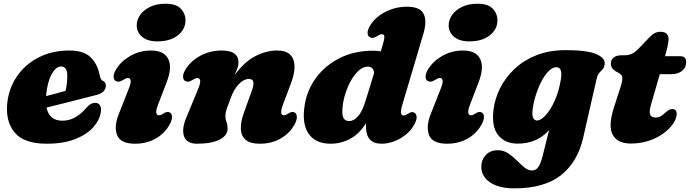

<svg xmlns="http://www.w3.org/2000/svg" viewBox="-20 -756 3701 1030"><path d="M521 -156Q515 -112.5 480.5 -73.5Q446 -34.5 383.2 -9.8Q320.5 15 230.5 15Q109.5 15 59.8 -43.8Q10 -102.5 18.5 -198.5Q26 -280 69.8 -344.8Q113.5 -409.5 185.8 -447.2Q258 -485 351.5 -485Q429.5 -485 466 -449Q502.5 -413 514 -356Q516 -344.5 520 -335.2Q524 -326 530.5 -323Q548 -315.5 548 -296.5Q548 -281 536.5 -267.2Q525 -253.5 495 -246Q464 -238 418.5 -226.5Q373 -215 323 -202.2Q273 -189.5 229.5 -179Q244.5 -108.5 314 -108.5Q351 -108.5 381.2 -125.2Q411.5 -142 435.5 -169Q452.5 -189 464.5 -196.5Q476.5 -204 491.5 -204Q508 -204 516.2 -191Q524.5 -178 521 -156ZM227.5 -245Q227 -242.5 227 -240.5Q254.5 -247.5 282.2 -255Q310 -262.5 331.5 -268.5Q340.5 -302.5 341 -350Q341 -399.5 307 -399.5Q280.5 -399.5 257.2 -358Q234 -316.5 227.5 -245Z M825 -534Q770.5 -534 742 -558.8Q713.5 -583.5 713.5 -619.5Q713.5 -649.5 732 -676Q750.5 -702.5 785.2 -719.2Q820 -736 868.5 -736Q924 -736 949.5 -709.8Q975 -683.5 975 -646.5Q975 -599 934 -566.5Q893 -534 825 -534ZM828 -195Q816 -164 818.5 -150.8Q821 -137.5 833 -137.5Q843 -137.5 858 -147.5Q878 -161.5 892.5 -151.5Q902.5 -144.5 902.8 -128.8Q903 -113 891 -90Q866 -42.5 817.2 -13.8Q768.5 15 704.5 15Q626.5 15 608.2 -31.2Q590 -77.5 618.5 -147.5L669 -275.5Q683.5 -311 681 -324.2Q678.5 -337.5 666 -337.5Q656.5 -337.5 639 -326.5Q626.5 -318.5 617.5 -317.8Q608.5 -317 601 -321.5Q590 -328 589.5 -344.2Q589 -360.5 602 -382.5Q627.5 -426 678 -455.5Q728.5 -485 790.5 -485Q860.5 -485 882.8 -439.2Q905 -393.5 873 -312Z M973.5 -321.5Q962.5 -328 962 -344.2Q961.5 -360.5 974.5 -382.5Q1002 -428.5 1054.5 -456.8Q1107 -485 1170 -485Q1259.5 -485 1259.5 -420Q1259.5 -405.5 1253.2 -388.5Q1247 -371.5 1238.5 -353Q1292 -426 1351 -455.5Q1410 -485 1466 -485Q1515 -485 1537.5 -461.8Q1560 -438.5 1560 -399Q1560 -359.5 1541.5 -310.5L1498 -195Q1486.5 -164.5 1488.5 -151Q1490.5 -137.5 1503 -137.5Q1512.5 -137.5 1528 -147.5Q1547.5 -161.5 1562.5 -151.5Q1572 -144.5 1572.5 -128.8Q1573 -113 1561 -90Q1536 -42.5 1487 -13.8Q1438 15 1374 15Q1322 15 1297.8 -6Q1273.5 -27 1272 -63.8Q1270.5 -100.5 1287 -147L1330.5 -268.5Q1342 -298.5 1339.2 -315.5Q1336.5 -332.5 1315 -332.5Q1288 -332.5 1261.5 -305Q1235 -277.5 1217.5 -230Q1203.5 -194 1196.2 -172Q1189 -150 1189 -134.5Q1189 -117 1195 -101.5Q1201 -86 1201 -66Q1201 -29 1157.8 -7Q1114.5 15 1037 15Q981 15 967.2 -25Q953.5 -65 980.5 -127.5L1041.5 -275.5Q1056.5 -310.5 1053.8 -324Q1051 -337.5 1038.5 -337.5Q1029 -337.5 1011.5 -326.5Q999 -318.5 990 -317.8Q981 -317 973.5 -321.5Z M2252 -577.5 2138.5 -194.5Q2128.5 -160 2131.5 -148.2Q2134.5 -136.5 2145 -136.5Q2155 -136.5 2170 -146.5Q2190 -160.5 2204.5 -150.5Q2214.5 -143.5 2215 -127.8Q2215.5 -112 2203 -89Q2186.5 -57.5 2157.8 -34.2Q2129 -11 2094.8 2Q2060.5 15 2027.5 15Q1943.5 15 1943.5 -75.5Q1943.5 -85 1944 -95.5Q1908 -38 1858.8 -11.5Q1809.5 15 1753.5 15Q1671.5 15 1634.5 -40.5Q1597.5 -96 1615.5 -198Q1629 -277 1677.8 -341.8Q1726.5 -406.5 1804.2 -445.2Q1882 -484 1982.5 -484Q2003.5 -484 2022.5 -480.5L2033 -514.5Q2042.5 -546.5 2041.8 -559.5Q2041 -572.5 2028.5 -572.5Q2019 -572.5 2001.5 -561.5Q1989 -553.5 1980 -552.8Q1971 -552 1963.5 -556.5Q1952.5 -563 1952 -579.2Q1951.5 -595.5 1964.5 -617.5Q1992 -663.5 2046.5 -691.8Q2101 -720 2163.5 -720Q2233 -720 2252.2 -682.2Q2271.5 -644.5 2252 -577.5ZM1816.5 -158Q1816.5 -129 1826.2 -117.8Q1836 -106.5 1852.5 -106.5Q1877.5 -106.5 1900.5 -132Q1923.5 -157.5 1941.5 -216.5L1987 -364.5Q1983.5 -398.5 1953 -398.5Q1926.5 -398.5 1902 -375.2Q1877.5 -352 1858.2 -315.2Q1839 -278.5 1827.8 -236.8Q1816.5 -195 1816.5 -158Z M2498.5 -534Q2444 -534 2415.5 -558.8Q2387 -583.5 2387 -619.5Q2387 -649.5 2405.5 -676Q2424 -702.5 2458.8 -719.2Q2493.5 -736 2542 -736Q2597.5 -736 2623 -709.8Q2648.5 -683.5 2648.5 -646.5Q2648.5 -599 2607.5 -566.5Q2566.5 -534 2498.5 -534ZM2501.5 -195Q2489.5 -164 2492 -150.8Q2494.5 -137.5 2506.5 -137.5Q2516.5 -137.5 2531.5 -147.5Q2551.5 -161.5 2566 -151.5Q2576 -144.5 2576.2 -128.8Q2576.5 -113 2564.5 -90Q2539.5 -42.5 2490.8 -13.8Q2442 15 2378 15Q2300 15 2281.8 -31.2Q2263.5 -77.5 2292 -147.5L2342.5 -275.5Q2357 -311 2354.5 -324.2Q2352 -337.5 2339.5 -337.5Q2330 -337.5 2312.5 -326.5Q2300 -318.5 2291 -317.8Q2282 -317 2274.5 -321.5Q2263.5 -328 2263 -344.2Q2262.5 -360.5 2275.5 -382.5Q2301 -426 2351.5 -455.5Q2402 -485 2464 -485Q2534 -485 2556.2 -439.2Q2578.5 -393.5 2546.5 -312Z M3108.5 -17Q3078.5 114 2989 184.2Q2899.5 254.5 2738.5 254.5Q2656.5 254.5 2609.2 222.5Q2562 190.5 2562 138Q2562 102 2585.8 76Q2609.5 50 2650.5 50Q2681.5 50 2706.2 66.5Q2731 83 2752.2 104.5Q2773.5 126 2793.2 142.2Q2813 158.5 2834 158.5Q2853.5 158.5 2866.5 142Q2879.5 125.5 2890.5 82.5L2926 -58.5Q2861 14.5 2757 14.5Q2689 14.5 2652.5 -31Q2616 -76.5 2627.5 -169Q2635 -227 2663.2 -283.5Q2691.5 -340 2740 -386Q2788.5 -432 2857.2 -459.5Q2926 -487 3014.5 -487Q3132 -487 3180.8 -465Q3229.5 -443 3223.5 -409.5Q3220.5 -392.5 3212 -383.5Q3203.5 -374.5 3194.5 -364.5Q3185.5 -354.5 3180.5 -333ZM2838.5 -177Q2832.5 -139 2840 -124.2Q2847.5 -109.5 2860 -109.5Q2882 -109.5 2908.2 -138.8Q2934.5 -168 2956.8 -218.2Q2979 -268.5 2989 -331.5Q2999 -395.5 2965 -395.5Q2944.5 -395.5 2924.5 -375.8Q2904.5 -356 2887 -323.8Q2869.5 -291.5 2856.8 -253Q2844 -214.5 2838.5 -177Z M3301.5 -363.5 3284 -373Q3257 -388 3257 -415.5Q3257 -436 3272.5 -447.8Q3288 -459.5 3314.5 -459.5H3329.5Q3353 -459.5 3370.5 -467.8Q3388 -476 3407.5 -497L3466.5 -558.5Q3478 -570.5 3491.5 -578Q3505 -585.5 3524.5 -585.5Q3545.5 -585.5 3556 -575Q3566.5 -564.5 3566.5 -548Q3566.5 -536 3563.2 -517.5Q3560 -499 3553.5 -476L3547.5 -454.5H3630Q3661 -454.5 3661 -423Q3661 -393 3638.8 -375.5Q3616.5 -358 3579.5 -358H3519.5L3473.5 -198.5Q3461 -156.5 3467.8 -141Q3474.5 -125.5 3497 -125.5Q3511.5 -125.5 3523.2 -131.8Q3535 -138 3550.5 -153Q3571 -171 3585.5 -171Q3612 -171 3610 -141Q3608 -116.5 3589 -89.5Q3570 -62.5 3537.2 -39Q3504.5 -15.5 3460.5 -0.8Q3416.5 14 3364.5 14Q3291.5 14 3266.2 -34.2Q3241 -82.5 3276 -187L3308.5 -288Q3320 -322.5 3318.5 -338.5Q3317 -354.5 3301.5 -363.5Z"/></svg>

Font: Fraunces 9pt Soft Black
Style: Italic
Weight: 900
Italic angle: -16°
Version: Version 1.000;[b76b70a41]